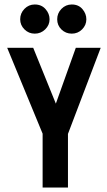

<svg xmlns="http://www.w3.org/2000/svg" viewBox="-20 -836 478 856"><path d="M170 0V-240L12 -623H128L229 -374L318 -623H429L283 -239V0ZM135 -686Q108 -686 89 -705Q70 -724 70 -750Q70 -777 89 -796.5Q108 -816 135 -816Q165 -816 183 -795.5Q201 -775 201 -750Q201 -724 181.5 -705Q162 -686 135 -686ZM300 -686Q273 -686 254 -704.5Q235 -723 235 -750Q235 -777 254 -796.5Q273 -816 300 -816Q330 -816 347.5 -795.5Q365 -775 365 -750Q365 -724 346 -705Q327 -686 300 -686Z"/></svg>

Font: Inconsolata SemiCondensed ExtraBold
Style: Regular
Weight: 800
Width: 4
Monospace: yes
Designer: Raph Levien, Cyreal, Brenton Simpson
Foundry: Raph Levien, Cyreal, Google
Version: Version 3.100; ttfautohint (v1.8.4.7-5d5b)